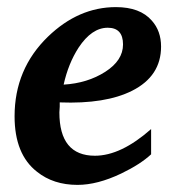

<svg xmlns="http://www.w3.org/2000/svg" viewBox="-20 -511 519 540"><path d="M433 -380Q433 -297 352 -256Q277 -218 148 -223Q148 -221 148 -211Q147 -201 147 -195Q147 -73 247 -73Q320 -73 405 -148V-77Q375 -49 321 -23Q254 9 198 9Q130 9 84 -28Q21 -77 21 -184Q21 -317 115 -408Q201 -491 306 -491Q374 -491 407 -453Q433 -424 433 -380ZM326 -386Q326 -433 283 -433Q238 -433 201 -377Q172 -332 159 -273Q226 -277 276 -309Q326 -341 326 -386Z"/></svg>

Font: Apparatus SIL
Style: Bold Italic
Weight: 700
Italic angle: -11°
Version: Version 1.0